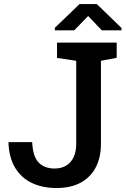

<svg xmlns="http://www.w3.org/2000/svg" viewBox="-20 -922 623 952"><path d="M259.8 10.3Q191.9 10.3 139.4 -14.2Q86.9 -38.6 55.9 -88.6Q24.9 -138.7 22 -214.4L22.9 -217.3H139.6Q142.6 -146.5 171.4 -116.5Q200.2 -86.4 251 -86.4Q284.7 -86.4 308.6 -101.1Q332.5 -115.7 345.2 -143.1Q357.9 -170.4 357.9 -208.5V-620.6L262.7 -634.8V-710.9H558.6V-635.3L480.5 -620.6V-208.5Q480.5 -142.1 455.1 -92.8Q429.7 -43.5 380.6 -16.6Q331.5 10.3 259.8 10.3ZM252 -771.5V-784.2L374.5 -901.9H460L582.5 -783.2V-771.5H484.9L417 -842.8L348.1 -771.5Z"/></svg>

Font: Roboto Slab LO Medium
Style: Regular
Weight: 500
Designer: Google
Version: Version 2.000